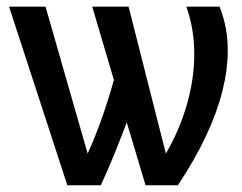

<svg xmlns="http://www.w3.org/2000/svg" viewBox="-20 -548 715 568"><path d="M629.4 -528.3Q653.8 -468.3 653.8 -398.9Q653.8 -341.8 637.9 -278.6Q622.1 -215.3 589.6 -146Q557.1 -76.7 506.3 0H410.6L355 -186Q335.9 -135.3 316.9 -88.9Q297.9 -42.5 278.3 0H179.2L6.8 -528.3H114.7L239.3 -93.8Q262.2 -144 282 -200.4Q301.8 -256.8 316.9 -311.5L252.9 -528.3H360.4L470.7 -93.8Q511.2 -163.1 533 -239Q554.7 -314.9 554.7 -388.7Q554.7 -463.4 531.2 -528.3Z"/></svg>

Font: Arimo Medium
Style: Regular
Weight: 500
Designer: Steve Matteson
Foundry: Monotype Imaging Inc.
Version: Version 1.33